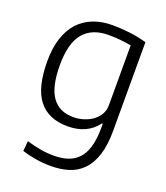

<svg xmlns="http://www.w3.org/2000/svg" viewBox="-141 -647 832 963"><g transform="rotate(20 275.5 -165.0)"><path d="M243 220Q202 220 162.5 213.5Q123 207 88 196L93 142Q129 153 165.5 159.5Q202 166 239 166Q280 166 312.5 155.5Q345 145 368 121Q391 97 403 57.5Q415 18 416 -40V-68H411Q357 4 254 4Q151 4 99 -62Q47 -128 47 -269Q47 -338 64 -391Q81 -444 113 -479Q145 -514 190.5 -532Q236 -550 293 -550Q338 -550 384.5 -544.5Q431 -539 477 -526V-54Q477 24 460 76.5Q443 129 412 161Q381 193 338 206.5Q295 220 243 220ZM265 -49Q293 -49 320 -57.5Q347 -66 367.5 -81Q388 -96 400.5 -117.5Q413 -139 413 -165V-486Q384 -491 354 -494Q324 -497 292 -497Q204 -497 158.5 -443Q113 -389 113 -272Q113 -157 151 -103Q189 -49 265 -49Z"/></g></svg>

Font: Encode Sans Narrow
Style: Light
Weight: 300
Designer: Pablo Impallari, Andres Torresi
Foundry: Pablo Impallari, Andres Torresi
Version: Version 1.000; ttfautohint (v1.00) -l 8 -r 50 -G 200 -x 14 -